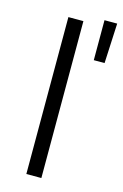

<svg xmlns="http://www.w3.org/2000/svg" viewBox="-119 -824 560 877"><g transform="rotate(15 161.0 -385.5)"><path d="M262 -582V-771H322L313 -582ZM99 0V-742H170V0Z"/></g></svg>

Font: mBank
Style: Regular
Weight: 400
Designer: Julieta Ulanovsky
Foundry: Julieta Ulanovsky
Version: Version 7.200;PS 007.200;hotconv 1.0.88;makeotf.lib2.5.64775